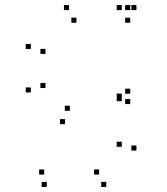

<svg xmlns="http://www.w3.org/2000/svg" viewBox="-20 -530 660 760"><path d="M400.5 210V190H380.5V210ZM520 66V46H500V66ZM520 -490V-510H500V-490ZM462 -490V-510H442V-490ZM462 -139.5V-159.5H442V-139.5ZM462 -129.5V-149.5H442V-129.5ZM462 51V31H442V51ZM372.5 161V141H352.5V161ZM155 161V141H135V161ZM165 210V190H145V210ZM495.5 -118V-138H475.5V-118ZM495.5 -159V-179H475.5V-159ZM256.5 -91.5V-111.5H236.5V-91.5ZM160 -181.5V-201.5H140V-181.5ZM160 -316.5V-336.5H140V-316.5ZM282.5 -440V-460H262.5V-440ZM495.5 -440V-460H475.5V-440ZM495.5 -490V-510H475.5V-490ZM253 -490V-510H233V-490ZM102 -336V-356H82V-336ZM102 -164V-184H82V-164ZM237.5 -38.5V-58.5H217.5V-38.5Z"/></svg>

Font: Monaspace Krypton Dots Var
Style: Regular
Weight: 400
Designer: Riley Cran and the Lettermatic Team
Version: Version 1.100 (Monaspace Krypton Dots)